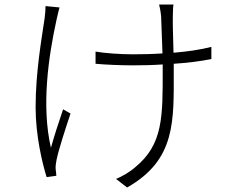

<svg xmlns="http://www.w3.org/2000/svg" viewBox="-20 -787 1040 852"><path d="M182 -760C182 -747 181 -726 178 -706C166 -622 138 -470 138 -311C138 -185 168 -61 187 -1L230 -7C230 -15 228 -27 227 -36C226 -48 228 -64 231 -78C240 -123 273 -224 293 -283L260 -302C241 -246 219 -179 206 -131C163 -317 195 -536 231 -700C235 -717 240 -740 244 -754ZM918 -579C868 -566 810 -558 750 -553C748 -617 746 -694 747 -715C748 -737 747 -754 750 -767H686C689 -754 693 -737 695 -714C696 -692 699 -615 701 -550C657 -547 612 -546 569 -546C515 -546 444 -551 404 -558V-504C444 -500 519 -497 569 -497C613 -497 658 -498 702 -501V-475C702 -270 704 -146 580 -45C558 -25 522 -4 495 7L544 45C761 -78 751 -250 751 -475V-504C812 -508 869 -515 918 -525Z"/></svg>

Font: Noto Sans JP Light
Style: Regular
Weight: 300
Designer: Ryoko NISHIZUKA (kana & ideographs); Paul D. Hunt (Latin, Greek & Cyrillic); Wenlong ZHANG (bopomofo); Sandoll Communica
Foundry: Adobe Systems Incorporated
Version: Version 1.004;PS 1.004;hotconv 1.0.82;makeotf.lib2.5.63406